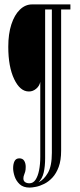

<svg xmlns="http://www.w3.org/2000/svg" viewBox="-20 -720 362 870"><path d="M114.5 130Q85.5 130 69.2 114.8Q53 99.5 46.2 79Q39.5 58.5 39.5 42Q39.5 22.5 46 10Q52.5 -2.5 67.5 -2.5Q83 -2.5 89.8 8.8Q96.5 20 96.5 36Q96.5 50 94 58.5Q91.5 67 88.8 73.5Q86 80 86 89Q86 99.5 93.5 105Q101 110.5 113.5 110.5Q130 110.5 140.8 94.8Q151.5 79 157 51.8Q162.5 24.5 162.5 -10V-349Q158.5 -330 143.8 -317.8Q129 -305.5 111.5 -305.5H110.5Q71 -305.5 44.2 -361.5Q17.5 -417.5 17.5 -508Q17.5 -566.5 31.5 -609.5Q45.5 -652.5 70 -676.2Q94.5 -700 125 -700H299V-677H257V-37.5Q257 6.5 246 36.2Q235 66 217.5 84.8Q200 103.5 180.2 113.2Q160.5 123 142.8 126.5Q125 130 114.5 130ZM154.5 106Q179 94.5 197 63.5Q215 32.5 215 -27.5V-677H184.5V-3.5Q184.5 34.5 178 62Q171.5 89.5 154.5 106Z"/></svg>

Font: Imbue 48pt Light
Style: Regular
Weight: 300
Designer: Tyler Finck
Foundry: Etcetera Type Company
Version: Version 1.102